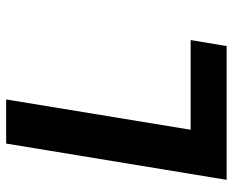

<svg xmlns="http://www.w3.org/2000/svg" viewBox="-88 -688 775 640"><g transform="rotate(-90 300.0 -367.5)"><path d="M21 0 142 -735H289L188 -120H487L467 0Z"/></g></svg>

Font: Iosevka Heavy Extended
Style: Italic
Weight: 900
Width: 7
Italic angle: -9°
Monospace: yes
Designer: Belleve Invis
Foundry: Belleve Invis
Version: Version 32.5.0; ttfautohint (v1.8.4)